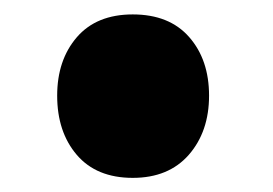

<svg xmlns="http://www.w3.org/2000/svg" viewBox="-20 -238 383 269"><path d="M166 11.2Q115.2 11.2 87.6 -21Q60.1 -53.2 60.1 -104Q60.1 -153.8 87.6 -185.8Q115.2 -217.8 166 -217.8Q217.3 -217.8 245.1 -186Q272.9 -154.3 272.9 -104Q272.9 -53.7 244.6 -21.2Q216.3 11.2 166 11.2Z"/></svg>

Font: Sinkin Sans 900 X Black
Style: Regular
Weight: 950
Designer: Keith Bates
Foundry: K-Type
Version: Sinkin Sans (version 1.0)  by Keith Bates   •   © 2014   www